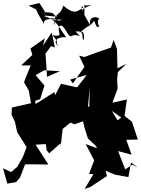

<svg xmlns="http://www.w3.org/2000/svg" viewBox="-54 -1113 926 1262"><path d="M520 -1077C573 -1086 528 -1076 488 -1052C489 -1016 470 -1091 494 -1066C450 -1030 427 -1020 362 -1076C341 -1001 294 -1031 306 -949C292 -966 310 -972 304 -992C281 -994 231 -985 239 -1033C324 -1030 283 -1016 324 -1003L239 -1011L241 -1037L205 -1093L134 -1076C116 -1085 198 -1047 230 -1019C149 -1080 185 -1040 184 -1062C178 -1038 223 -987 241 -939C208 -998 298 -991 329 -980C306 -972 307 -993 370 -980C334 -994 359 -950 227 -1010C321 -986 329 -937 381 -868C307 -874 296 -828 331 -811C295 -850 352 -812 291 -881C373 -869 316 -899 337 -942C369 -961 388 -872 413 -874C455 -903 501 -842 443 -906C505 -912 479 -877 494 -847C506 -874 494 -928 465 -893C548 -969 525 -918 582 -1000C544 -1006 573 -962 580 -939C624 -926 570 -950 598 -993C522 -1019 538 -948 538 -948L501 -1014V-1082L509 -1077ZM769 0 722 -120 811 -96 776 -194 852 -196 813 -313 761 -354 719 -322 681 -384 761 -328 780 -459C748 -452 717 -445 685 -438L719 -530L716 -597L721 -639L777 -694L718 -664L715 -791L693 -851L675 -800C616 -780 557 -760 500 -738L466 -747L501 -674L425 -565L407 -590L516 -620L453 -539L347 -562L308 -487L304 -508L181 -430L176 -450L210 -461L238 -551L180 -619L236 -651L340 -645L255 -608C252 -659 249 -711 245 -761L282 -810L307 -801L286 -899L228 -812L241 -861L146 -794L159 -752L85 -683H148C133 -646 117 -610 104 -572L135 -518L150 -435L24 -406L22 -358L44 -313L59 -244L121 -146L96 -81L59 -16L19 18L-34 -7L-6 94L52 84L78 53L111 -33H127L264 -32L180 -162L247 -166L253 -125L269 -105L345 -172L344 -144L358 -266L409 -307L436 -296L529 -329L525 -418L536 -543L533 -413L515 -408L492 -315L503 -268L524 -203L576 -154L584 -139L509 -166L565 -59L531 30L560 32L502 129L540 116L649 44L640 9L701 35L790 51L807 -44L852 -13L816 -30Z"/></svg>

Font: Hussar Lance
Style: ExBd
Weight: 700
Foundry: Cannot Into Space Fonts, PlusOne Fonts
Version: Version 2.270